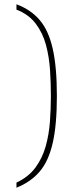

<svg xmlns="http://www.w3.org/2000/svg" viewBox="-20 -764 318 898"><path d="M57 90Q113 64 145.5 20Q178 -24 193.5 -79Q209 -134 213.5 -194.5Q218 -255 218 -315Q218 -375 214 -436.5Q210 -498 195 -554Q180 -610 147 -653.5Q114 -697 57 -719V-744Q124 -719 165.5 -670.5Q207 -622 226.5 -536.5Q246 -451 246 -315Q246 -180 226.5 -95Q207 -10 165.5 38.5Q124 87 57 114Z"/></svg>

Font: Noto Serif Ethiopic Thin
Style: Regular
Weight: 250
Version: Version 2.102